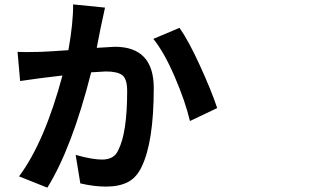

<svg xmlns="http://www.w3.org/2000/svg" viewBox="-20 -822 1540 881"><path d="M266.6 -475.6Q156.2 -462.9 72.3 -450.2L60.5 -584Q86.9 -582 166 -584Q212.9 -585.9 293.9 -591.8Q316.4 -718.8 315.4 -801.8L461.9 -787.1Q440.4 -691.4 423.8 -602.5L506.8 -607.4Q685.5 -607.4 685.5 -418Q685.5 -170.9 629.9 -56.6Q606.4 -6.8 566.4 13.7Q526.4 34.2 466.8 34.2Q411.1 34.2 348.6 19.5L327.1 -111.3Q403.3 -89.8 448.2 -89.8Q503.9 -89.8 522.5 -132.8Q563.5 -211.9 563.5 -404.3Q563.5 -460 541 -477.1Q518.6 -494.1 465.8 -494.1Q455.1 -494.1 398.4 -490.2Q310.5 -143.6 197.3 39.1L67.4 -12.7Q184.6 -169.9 266.6 -475.6ZM683.6 -643.6 803.7 -694.3Q845.7 -634.8 898.4 -519Q951.2 -403.3 976.6 -326.2L851.6 -266.6Q830.1 -357.4 781.7 -469.7Q733.4 -582 683.6 -643.6Z"/></svg>

Font: Bpmf Zihi Sans Bold
Style: Bold
Weight: 700
Foundry: But Ko
Version: Version 1.320